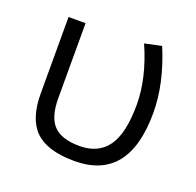

<svg xmlns="http://www.w3.org/2000/svg" viewBox="-102 -646 777 763"><g transform="rotate(20 286.0 -264.5)"><path d="M388 -524 459 -539Q517 -400 517 -277Q517 10 287 10Q173 10 121.5 -39.5Q70 -89 70 -197V-520H142V-203Q142 -123 176 -88Q210 -53 286 -53Q365 -53 404.5 -108.5Q444 -164 444 -285Q444 -397 388 -524Z"/></g></svg>

Font: M PLUS 1p
Style: Regular
Weight: 400
Version: Version 1.062